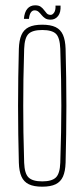

<svg xmlns="http://www.w3.org/2000/svg" viewBox="-20 -698 318 723"><path d="M139 5Q107.5 5 88.5 -4.2Q69.5 -13.5 60.8 -33.2Q52 -53 51 -85Q49.5 -138.5 48.8 -192.2Q48 -246 48 -299.5Q48 -353 48.8 -406.8Q49.5 -460.5 51 -514Q52 -546.5 60.8 -566.5Q69.5 -586.5 88.5 -595.8Q107.5 -605 139 -605Q170.5 -605 189.5 -595.8Q208.5 -586.5 217.2 -566.5Q226 -546.5 227 -514Q228.5 -460.5 229.2 -406.8Q230 -353 230 -299.5Q230 -246 229.2 -192.2Q228.5 -138.5 227 -85Q226 -53 217.2 -33.2Q208.5 -13.5 189.5 -4.2Q170.5 5 139 5ZM139 -15Q175 -15 190.2 -29.5Q205.5 -44 207 -85Q209 -148.5 210 -200Q211 -251.5 211 -299.5Q211 -347.5 210 -399Q209 -450.5 207 -514Q205.5 -556 190.8 -570.5Q176 -585 139 -585Q102.5 -585 87.5 -570.5Q72.5 -556 71 -514Q69 -450.5 68.2 -399Q67.5 -347.5 67.5 -299.5Q67.5 -251.5 68.2 -200Q69 -148.5 71 -85Q72.5 -44 87.8 -29.5Q103 -15 139 -15ZM189 -677H208Q209.5 -651.5 198.8 -637.8Q188 -624 171 -624Q157.5 -624 149.8 -629.2Q142 -634.5 136.5 -641.5Q131 -648.5 125 -653.8Q119 -659 110 -659Q101.5 -659 96 -650.8Q90.5 -642.5 89 -627H70Q72 -652 83 -665Q94 -678 112.5 -678Q126 -678 133.5 -672.5Q141 -667 146 -660Q151 -653 156.2 -647.5Q161.5 -642 171 -642Q178 -642 184 -651Q190 -660 189 -677Z"/></svg>

Font: Big Shoulders Display Thin Thin
Style: Regular
Weight: 250
Version: Version 2.002